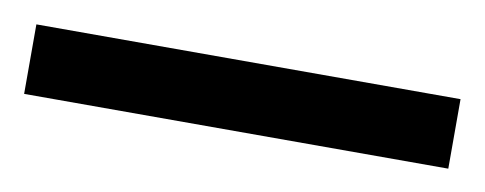

<svg xmlns="http://www.w3.org/2000/svg" viewBox="-28 31 467 185"><g transform="rotate(10 205.5 124.0)"><path d="M-2 90H413V158H-2Z"/></g></svg>

Font: lbangla05
Style: Book
Weight: 400
Designer: Jelle Bosma - Monotype Design Team
Foundry: Monotype Imaging Inc.
Version: Version 2.003